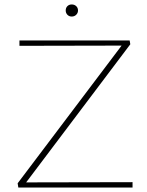

<svg xmlns="http://www.w3.org/2000/svg" viewBox="-20 -839 657 859"><path d="M573 -24V0H62L59 -19L524 -635L67 -634V-658H560L563 -641L97 -23ZM274 -792Q274 -804 281.5 -811.5Q289 -819 301 -819Q313 -819 321 -811.5Q329 -804 329 -792Q329 -781 321 -773Q313 -765 301 -765Q289 -765 281.5 -773Q274 -781 274 -792Z"/></svg>

Font: Ysabeau Extralight
Style: Regular
Weight: 200
Designer: Christian Thalmann (Catharsis Fonts)
Version: Version 0.003